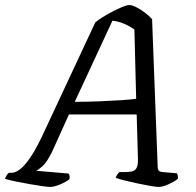

<svg xmlns="http://www.w3.org/2000/svg" viewBox="-53 -740 776 760"><path d="M145 0Q138 0 116 -3Q94 -6 65.5 -11Q37 -16 10 -21.5Q-17 -27 -33 -32Q-28 -48 -18 -56H-7Q8 -56 27 -70.5Q46 -85 70 -121Q94 -157 124 -223L324 -651Q334 -660 352.5 -671.5Q371 -683 392 -694Q413 -705 431 -712.5Q449 -720 459 -720Q470 -720 487.5 -711Q505 -702 522 -689Q539 -676 549 -664L571 -84Q571 -70 575 -65Q579 -60 591 -59L648 -54Q649 -51 650.5 -45Q652 -39 651 -32Q637 -21 614 -10.5Q591 0 575 0Q566 0 542.5 -4Q519 -8 491 -14Q463 -20 439 -26Q415 -32 405 -36Q407 -43 411.5 -49.5Q416 -56 420 -59H444Q458 -59 469.5 -61.5Q481 -64 487.5 -75Q494 -86 493 -113L488 -287H220L153 -139Q133 -98 115 -82Q97 -66 90 -64L219 -53Q224 -45 222 -31Q209 -20 185 -10Q161 0 145 0ZM243 -337Q293 -337 341 -339Q389 -341 427.5 -343.5Q466 -346 486 -349L479 -623Q460 -637 437 -646.5Q414 -656 392 -658Z"/></svg>

Font: Texturina 72pt 72pt Regular
Style: Italic
Weight: 400
Italic angle: -11°
Designer: Guillermo Torres Carreño
Foundry: Omnibus-Type
Version: Version 1.002; ttfautohint (v1.8.3)